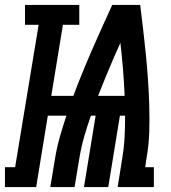

<svg xmlns="http://www.w3.org/2000/svg" viewBox="-69 -755 689 775"><path d="M-49 0V-80H-8L87 -655H32V-735H251V-655H185L138 -368H227Q262 -461 302 -552.5Q342 -644 384 -735H497Q503 -685 509 -634.5Q515 -584 520 -533Q525 -482 528.5 -431Q532 -380 533.5 -328Q535 -276 533.5 -224Q532 -172 523 -120L517 -80H552V0H406L425 -120Q432 -162 434 -204Q436 -246 436 -288H415L368 0H270L317 -288H298Q283 -246 271 -204Q259 -162 252 -120L232 0H134L154 -120Q161 -162 173 -204Q185 -246 199 -288H124L77 0ZM434 -368Q432 -422 427.5 -475.5Q423 -529 417 -582Q393 -529 370.5 -475.5Q348 -422 327 -368Z"/></svg>

Font: Iosevka Curly Slab HvEx
Style: Italic
Weight: 900
Width: 7
Italic angle: -9°
Monospace: yes
Designer: Belleve Invis
Foundry: Belleve Invis
Version: Version 11.1.0; ttfautohint (v1.8.3)